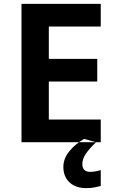

<svg xmlns="http://www.w3.org/2000/svg" viewBox="-20 -734 599 991"><path d="M500 0H91V-714H500V-597H232V-430H482V-313H232V-117H500ZM405 112Q405 86 423.5 59Q442 32 476 0L414 -17Q370 8 338.5 46Q307 84 307 128Q307 177 338.5 207Q370 237 426 237Q449 237 466.5 233.5Q484 230 500 226V144Q490 147 475.5 150Q461 153 445 153Q405 153 405 112Z"/></svg>

Font: Noto Sans UI
Style: Bold
Weight: 700
Designer: Monotype Design Team
Foundry: Monotype Imaging Inc.
Version: Version 1.901